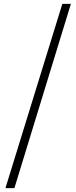

<svg xmlns="http://www.w3.org/2000/svg" viewBox="-20 -792 392 986"><path d="M8 174H54L344 -772H300Z"/></svg>

Font: Source Han Serif CN
Style: Regular
Weight: 400
Designer: Ryoko NISHIZUKA 西塚涼子 (kana & ideographs); Frank Grießhammer (Latin, Greek & Cyrillic); Wenlong ZHANG 张文龙 (bopomofo); San
Foundry: Adobe
Version: Version 2.003;hotconv 1.1.1;makeotfexe 2.6.0